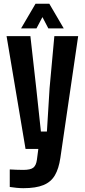

<svg xmlns="http://www.w3.org/2000/svg" viewBox="-20 -792 450 1021"><path d="M103.9 208.7Q88 208.7 68.2 206.8Q48.3 204.9 31.9 202.2V109Q44.8 109.8 67 110.7Q89.2 111.5 103.6 111.5Q142.6 111.5 157.5 99.3Q172.4 87.1 176.3 57.4L183.8 0H115.8L14.9 -600H141.6L172.8 -322.5L197.5 -92.7H229.5L243.6 -322.5L269 -600H395.7L301 47.7Q292.6 104.8 271.8 140.3Q251.1 175.8 210.9 192.2Q170.8 208.7 103.9 208.7ZM92 -640.9 168.9 -772.1H242.2L319 -640.9H237.1L205.7 -701.1L173.9 -640.9Z"/></svg>

Font: Big Shoulders Display SC Thin
Style: Regular
Weight: 100
Designer: Patric King
Foundry: XO Type Co
Version: Version 2.002